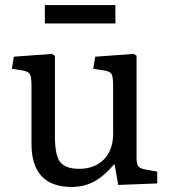

<svg xmlns="http://www.w3.org/2000/svg" viewBox="-20 -728 674 762"><path d="M265 14Q105 14 105 -157V-386Q105 -422 99 -433Q93 -444 71 -448L27 -455L35 -503L186 -514L198 -507V-186Q198 -113 218.5 -85.5Q239 -58 294 -58Q356 -58 392.5 -95.5Q429 -133 429 -197V-386Q429 -421 423.5 -432.5Q418 -444 395 -448L350 -455L358 -503L510 -514L522 -507V-101Q522 -77 528.5 -68.5Q535 -60 554 -56L604 -47V0L449 6L435 -75H432Q393 -29 353.5 -7.5Q314 14 265 14ZM158 -635V-708H438V-635Z"/></svg>

Font: Text Regular
Style: Regular
Weight: 400
Designer: Latin by Veronika Burian and Jose Scaglione. Greek by Irene Vlachou. Cyrillic by Vera Evstafieva.
Foundry: TypeTogether
Version: Version 3.002